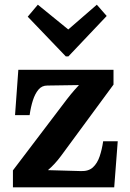

<svg xmlns="http://www.w3.org/2000/svg" viewBox="-20 -797 554 817"><path d="M35 0V-72L265 -375Q282 -397 297 -414Q312 -431 316 -435L181 -433Q158 -433 143.5 -415.5Q129 -398 120 -370Q111 -342 106 -307H44L58 -500H463V-437L240 -134Q226 -115 212 -100Q198 -85 184 -73L325 -69Q357 -68 375.5 -85Q394 -102 404 -131.5Q414 -161 419 -196H481L466 0ZM260 -557 98 -726 141 -777 270 -672H271L392 -777L434 -729L271 -557Z"/></svg>

Font: Lora
Style: Weight 700
Weight: 700
Designer: Olga Karpushina, Alexei Vanyashin (Cyrillic)
Foundry: Cyreal
Version: Version 3.001